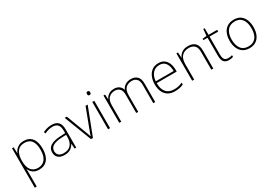

<svg xmlns="http://www.w3.org/2000/svg" viewBox="47 -1857 4586 3224"><g transform="rotate(-30 2339.5 -245.0)"><path d="M318 -540Q422 -540 477.5 -471Q533 -402 533 -269Q533 -135 474 -62.5Q415 10 310 10Q235 10 190.5 -24Q146 -58 128 -106H126Q127 -76 127.5 -44.5Q128 -13 128 16V234H90V-530H122L126 -414H128Q140 -447 165 -475.5Q190 -504 228 -522Q266 -540 318 -540ZM315 -505Q222 -505 175.5 -443.5Q129 -382 128 -269V-263Q128 -142 175 -83.5Q222 -25 308 -25Q396 -25 444.5 -88Q493 -151 493 -269Q493 -505 315 -505Z M859 -539Q944 -539 986.5 -494.5Q1029 -450 1029 -353V0H998L991 -98H989Q965 -52 921.5 -21Q878 10 799 10Q721 10 679.5 -28Q638 -66 638 -133Q638 -212 703.5 -252.5Q769 -293 890 -299L990 -305V-345Q990 -431 957 -467.5Q924 -504 858 -504Q781 -504 701 -464L689 -498Q727 -516 770 -527.5Q813 -539 859 -539ZM894 -268Q792 -263 735 -231Q678 -199 678 -133Q678 -81 711 -52.5Q744 -24 803 -24Q897 -24 943 -77.5Q989 -131 990 -219V-272Z M1315 0 1111 -530H1152L1294 -155Q1307 -122 1316 -95.5Q1325 -69 1333 -45H1335Q1343 -69 1352 -95.5Q1361 -122 1374 -155L1516 -530H1557L1353 0Z M1665 -724Q1684 -724 1690.5 -714Q1697 -704 1697 -688Q1697 -672 1690.5 -662Q1684 -652 1665 -652Q1649 -652 1642 -662Q1635 -672 1635 -688Q1635 -704 1642 -714Q1649 -724 1665 -724ZM1685 -530V0H1646V-530Z M2400 -540Q2472 -540 2516.5 -496Q2561 -452 2561 -359V0H2523V-357Q2523 -434 2487.5 -469.5Q2452 -505 2397 -505Q2321 -505 2276 -461Q2231 -417 2231 -319V0H2193V-357Q2193 -434 2157.5 -469.5Q2122 -505 2067 -505Q1995 -505 1948.5 -460Q1902 -415 1902 -315V0H1863V-530H1894L1900 -438H1903Q1914 -464 1935.5 -487Q1957 -510 1990 -525Q2023 -540 2070 -540Q2126 -540 2165.5 -513Q2205 -486 2220 -434H2222Q2243 -483 2288 -511.5Q2333 -540 2400 -540Z M2931 -540Q2999 -540 3042.5 -507.5Q3086 -475 3107.5 -419.5Q3129 -364 3129 -294V-263H2741Q2740 -148 2792.5 -86.5Q2845 -25 2943 -25Q2992 -25 3027.5 -32.5Q3063 -40 3108 -61V-23Q3069 -6 3030.5 2Q2992 10 2942 10Q2861 10 2807.5 -24Q2754 -58 2727.5 -119Q2701 -180 2701 -260Q2701 -337 2727 -400.5Q2753 -464 2804 -502Q2855 -540 2931 -540ZM2931 -505Q2851 -505 2801 -451.5Q2751 -398 2742 -297H3089Q3089 -390 3050 -447.5Q3011 -505 2931 -505Z M3504 -540Q3592 -540 3639.5 -493Q3687 -446 3687 -347V0H3648V-345Q3648 -428 3610 -466.5Q3572 -505 3501 -505Q3414 -505 3365 -453.5Q3316 -402 3316 -297V0H3277V-530H3308L3314 -426H3317Q3336 -471 3381.5 -505.5Q3427 -540 3504 -540Z M3993 -25Q4016 -25 4035.5 -28Q4055 -31 4071 -37V-4Q4055 2 4035 6Q4015 10 3990 10Q3921 10 3891 -29Q3861 -68 3861 -143V-496H3781V-522L3861 -531L3873 -659H3900V-530H4068V-496H3900V-146Q3900 -87 3920.5 -56Q3941 -25 3993 -25Z M4620 -265Q4620 -185 4594.5 -123Q4569 -61 4517 -25.5Q4465 10 4387 10Q4312 10 4260.5 -25Q4209 -60 4182.5 -122Q4156 -184 4156 -265Q4156 -392 4218.5 -466Q4281 -540 4392 -540Q4471 -540 4521 -504Q4571 -468 4595.5 -406Q4620 -344 4620 -265ZM4196 -265Q4196 -158 4243 -91.5Q4290 -25 4387 -25Q4454 -25 4497 -55.5Q4540 -86 4560 -140Q4580 -194 4580 -265Q4580 -333 4561 -387Q4542 -441 4500.5 -473Q4459 -505 4392 -505Q4297 -505 4246.5 -441.5Q4196 -378 4196 -265Z"/></g></svg>

Font: Noto Sans Gujarati UI ExtraLight
Style: Regular
Weight: 200
Designer: Jelle Bosma - Monotype Design Team, Universal Thirst
Foundry: Monotype Imaging Inc.
Version: Version 2.106; ttfautohint (v1.8.4.7-5d5b)